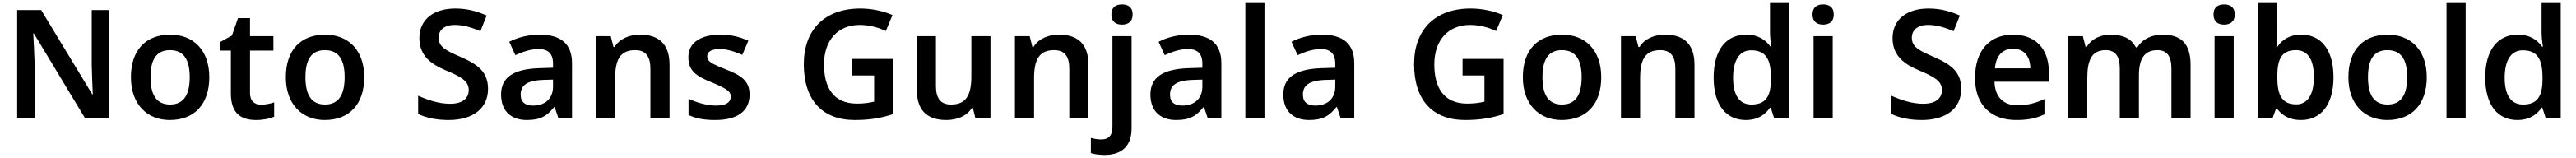

<svg xmlns="http://www.w3.org/2000/svg" viewBox="-20 -780 16959 1040"><path d="M700 0V-714H584V-351C585 -286 589 -211 591 -158H588L251 -714H93V0H208V-360C206 -430 202 -500 199 -560H203L541 0Z M1358 -272C1358 -452 1251 -552 1101 -552C941 -552 842 -452 842 -272C842 -92 950 10 1098 10C1258 10 1358 -92 1358 -272ZM971 -272C971 -387 1009 -450 1099 -450C1190 -450 1229 -387 1229 -272C1229 -157 1190 -92 1100 -92C1009 -92 971 -157 971 -272Z M1698 -91C1656 -91 1626 -115 1626 -166V-447H1780V-542H1626V-661H1547L1507 -546L1427 -502V-447H1500V-165C1500 -28 1573 10 1666 10C1713 10 1758 1 1785 -12V-106C1760 -98 1729 -91 1698 -91Z M2378 -272C2378 -452 2271 -552 2121 -552C1961 -552 1862 -452 1862 -272C1862 -92 1970 10 2118 10C2278 10 2378 -92 2378 -272ZM1991 -272C1991 -387 2029 -450 2119 -450C2210 -450 2249 -387 2249 -272C2249 -157 2210 -92 2120 -92C2029 -92 1991 -157 1991 -272Z M3193 -195C3193 -307 3126 -356 3011 -406C2911 -449 2868 -473 2868 -532C2868 -582 2905 -616 2974 -616C3031 -616 3083 -600 3143 -575L3184 -678C3118 -707 3053 -724 2978 -724C2834 -724 2741 -651 2741 -529C2741 -406 2829 -353 2917 -316C3014 -275 3066 -247 3066 -188C3066 -134 3028 -97 2942 -97C2868 -97 2793 -123 2733 -150V-30C2786 -4 2856 10 2933 10C3096 10 3193 -68 3193 -195Z M3532 -552C3457 -552 3386 -533 3333 -505L3373 -417C3422 -439 3472 -457 3526 -457C3586 -457 3621 -430 3621 -361V-334L3527 -331C3360 -325 3279 -270 3279 -158C3279 -43 3351 10 3448 10C3538 10 3581 -16 3628 -75H3632L3657 0H3746V-364C3746 -492 3672 -552 3532 -552ZM3555 -254 3621 -256V-210C3621 -127 3564 -85 3490 -85C3441 -85 3408 -105 3408 -157C3408 -215 3444 -250 3555 -254Z M4194 -552C4126 -552 4061 -527 4026 -471H4019L4001 -542H3904V0H4030V-265C4030 -384 4061 -450 4162 -450C4231 -450 4262 -409 4262 -328V0H4388V-353C4388 -493 4315 -552 4194 -552Z M4915 -157C4915 -250 4856 -285 4759 -323C4661 -362 4636 -376 4636 -410C4636 -440 4665 -457 4719 -457C4769 -457 4817 -440 4867 -419L4907 -512C4847 -539 4789 -552 4723 -552C4596 -552 4512 -501 4512 -404C4512 -313 4564 -278 4668 -237C4773 -193 4791 -176 4791 -144C4791 -108 4762 -85 4693 -85C4636 -85 4566 -105 4513 -130V-23C4563 0 4613 10 4689 10C4834 10 4915 -48 4915 -157Z M5591 -392V-283H5735V-111C5705 -104 5673 -98 5622 -98C5467 -98 5405 -204 5405 -356C5405 -514 5495 -616 5641 -616C5705 -616 5766 -598 5812 -576L5856 -681C5796 -707 5722 -724 5644 -724C5406 -724 5272 -581 5272 -358C5272 -123 5392 10 5608 10C5709 10 5785 -4 5861 -29V-392Z M6501 -542H6375V-277C6375 -158 6343 -92 6242 -92C6173 -92 6142 -132 6142 -213V-542H6016V-188C6016 -50 6088 10 6210 10C6278 10 6344 -14 6379 -70H6385L6402 0H6501Z M6952 -552C6884 -552 6819 -527 6784 -471H6777L6759 -542H6662V0H6788V-265C6788 -384 6819 -450 6920 -450C6989 -450 7020 -409 7020 -328V0H7146V-353C7146 -493 7073 -552 6952 -552Z M7297 -685C7297 -636 7328 -618 7367 -618C7405 -618 7437 -636 7437 -685C7437 -734 7405 -751 7367 -751C7328 -751 7297 -734 7297 -685ZM7252 240C7379 240 7430 167 7430 67V-542H7304V54C7304 120 7272 138 7231 138C7204 138 7185 134 7162 128V228C7184 235 7218 240 7252 240Z M7807 -552C7732 -552 7661 -533 7608 -505L7648 -417C7697 -439 7747 -457 7801 -457C7861 -457 7896 -430 7896 -361V-334L7802 -331C7635 -325 7554 -270 7554 -158C7554 -43 7626 10 7723 10C7813 10 7856 -16 7903 -75H7907L7932 0H8021V-364C8021 -492 7947 -552 7807 -552ZM7830 -254 7896 -256V-210C7896 -127 7839 -85 7765 -85C7716 -85 7683 -105 7683 -157C7683 -215 7719 -250 7830 -254Z M8305 0V-760H8179V0Z M8682 -552C8607 -552 8536 -533 8483 -505L8523 -417C8572 -439 8622 -457 8676 -457C8736 -457 8771 -430 8771 -361V-334L8677 -331C8510 -325 8429 -270 8429 -158C8429 -43 8501 10 8598 10C8688 10 8731 -16 8778 -75H8782L8807 0H8896V-364C8896 -492 8822 -552 8682 -552ZM8705 -254 8771 -256V-210C8771 -127 8714 -85 8640 -85C8591 -85 8558 -105 8558 -157C8558 -215 8594 -250 8705 -254Z M9609 -392V-283H9753V-111C9723 -104 9691 -98 9640 -98C9485 -98 9423 -204 9423 -356C9423 -514 9513 -616 9659 -616C9723 -616 9784 -598 9830 -576L9874 -681C9814 -707 9740 -724 9662 -724C9424 -724 9290 -581 9290 -358C9290 -123 9410 10 9626 10C9727 10 9803 -4 9879 -29V-392Z M10522 -272C10522 -452 10415 -552 10265 -552C10105 -552 10006 -452 10006 -272C10006 -92 10114 10 10262 10C10422 10 10522 -92 10522 -272ZM10135 -272C10135 -387 10173 -450 10263 -450C10354 -450 10393 -387 10393 -272C10393 -157 10354 -92 10264 -92C10173 -92 10135 -157 10135 -272Z M10942 -552C10874 -552 10809 -527 10774 -471H10767L10749 -542H10652V0H10778V-265C10778 -384 10809 -450 10910 -450C10979 -450 11010 -409 11010 -328V0H11136V-353C11136 -493 11063 -552 10942 -552Z M11473 10C11554 10 11602 -26 11633 -71H11638L11661 0H11759V-760H11633V-570C11633 -536 11638 -492 11642 -473H11636C11605 -517 11556 -552 11476 -552C11348 -552 11262 -456 11262 -270C11262 -85 11347 10 11473 10ZM11511 -92C11432 -92 11390 -153 11390 -268C11390 -383 11432 -449 11509 -449C11609 -449 11639 -385 11639 -269V-253C11638 -145 11604 -92 11511 -92Z M11983 -751C11944 -751 11913 -734 11913 -685C11913 -636 11944 -618 11983 -618C12021 -618 12053 -636 12053 -685C12053 -734 12021 -751 11983 -751ZM12046 -542H11920V0H12046Z M12892 -195C12892 -307 12825 -356 12710 -406C12610 -449 12567 -473 12567 -532C12567 -582 12604 -616 12673 -616C12730 -616 12782 -600 12842 -575L12883 -678C12817 -707 12752 -724 12677 -724C12533 -724 12440 -651 12440 -529C12440 -406 12528 -353 12616 -316C12713 -275 12765 -247 12765 -188C12765 -134 12727 -97 12641 -97C12567 -97 12492 -123 12432 -150V-30C12485 -4 12555 10 12632 10C12795 10 12892 -68 12892 -195Z M13233 -552C13083 -552 12983 -452 12983 -267C12983 -82 13095 10 13254 10C13334 10 13386 -2 13440 -27V-128C13381 -101 13330 -87 13260 -87C13168 -87 13114 -144 13111 -242H13469V-306C13469 -461 13379 -552 13233 -552ZM13233 -459C13310 -459 13346 -405 13347 -330H13114C13121 -415 13165 -459 13233 -459Z M14217 -552C14151 -552 14086 -526 14052 -468H14042C14013 -526 13957 -552 13876 -552C13813 -552 13751 -527 13718 -471H13711L13693 -542H13596V0H13722V-265C13722 -384 13751 -450 13843 -450C13907 -450 13936 -409 13936 -329V0H14062V-282C14062 -391 14096 -450 14184 -450C14247 -450 14276 -409 14276 -329V0H14402V-353C14402 -493 14340 -552 14217 -552Z M14623 -751C14584 -751 14553 -734 14553 -685C14553 -636 14584 -618 14623 -618C14661 -618 14693 -636 14693 -685C14693 -734 14661 -751 14623 -751ZM14686 -542H14560V0H14686Z M14973 -580V-760H14847V0H14941L14964 -63H14973C15002 -24 15048 10 15129 10C15257 10 15343 -86 15343 -272C15343 -456 15258 -552 15132 -552C15051 -552 15002 -516 14973 -471H14967C14970 -493 14973 -537 14973 -580ZM15096 -450C15172 -450 15214 -391 15214 -273C15214 -157 15172 -93 15098 -93C15002 -93 14973 -156 14973 -272V-283C14974 -396 15005 -450 15096 -450Z M15957 -272C15957 -452 15850 -552 15700 -552C15540 -552 15441 -452 15441 -272C15441 -92 15549 10 15697 10C15857 10 15957 -92 15957 -272ZM15570 -272C15570 -387 15608 -450 15698 -450C15789 -450 15828 -387 15828 -272C15828 -157 15789 -92 15699 -92C15608 -92 15570 -157 15570 -272Z M16213 0V-760H16087V0Z M16553 10C16634 10 16682 -26 16713 -71H16718L16741 0H16839V-760H16713V-570C16713 -536 16718 -492 16722 -473H16716C16685 -517 16636 -552 16556 -552C16428 -552 16342 -456 16342 -270C16342 -85 16427 10 16553 10ZM16591 -92C16512 -92 16470 -153 16470 -268C16470 -383 16512 -449 16589 -449C16689 -449 16719 -385 16719 -269V-253C16718 -145 16684 -92 16591 -92Z"/></svg>

Font: Noto Sans Gunjala Gondi Semibold
Style: Regular
Weight: 400
Designer: Ek Type
Foundry: Ek Type
Version: Version 1.004